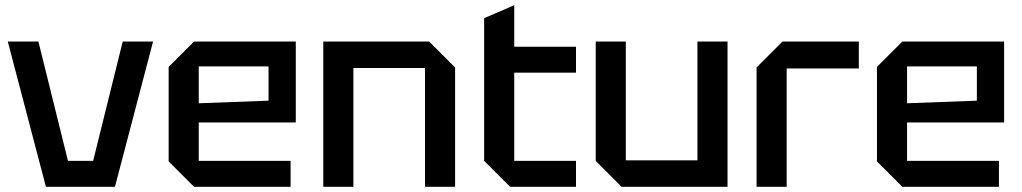

<svg xmlns="http://www.w3.org/2000/svg" viewBox="-20 -720 3940 740"><path d="M157 0 10 -560H128L242 -100H339L453 -560H570L423 0Z M630 -98V-462L728 -560H1120V-248H746V-100H1100V0H728ZM746 -322 1015 -332V-464H746Z M1226 0V-560H1634L1734 -460V0H1618V-458H1342V0Z M1846 -650 1962 -700V-540H2200V-440H1962V-100H2200V0H1946L1846 -100Z M2784 -560V0H2376L2276 -100V-560H2392V-102H2668V-560Z M2896 0V-460L2996 -560H3290V-456H3012V0Z M3360 -98V-462L3458 -560H3850V-248H3476V-100H3830V0H3458ZM3476 -322 3745 -332V-464H3476Z"/></svg>

Font: Tektur Medium
Style: Regular
Weight: 500
Designer: Adam Jagosz
Foundry: Adam Jagosz
Version: Version 1.005;gftools[0.9.30]